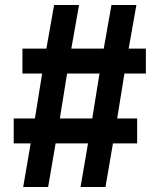

<svg xmlns="http://www.w3.org/2000/svg" viewBox="-20 -750 640 770"><path d="M73 0 103 -175H35V-275H120L149 -455H70V-555H166L197 -730H297L266 -555H396L427 -730H527L496 -555H565V-455H479L450 -275H530V-175H433L403 0H303L333 -175H203L173 0ZM220 -275H350L379 -455H249Z"/></svg>

Font: Tiny ExtraBold
Style: Regular
Weight: 800
Designer: Philipp Nurullin, Konstantin Bulenkov
Foundry: JetBrains
Version: Version 2.251; ttfautohint (v1.8.4.7-5d5b)